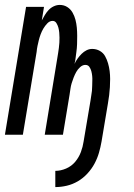

<svg xmlns="http://www.w3.org/2000/svg" viewBox="-25 -548 545 781"><path d="M200 213V147Q222 147 244 137.5Q266 128 281 110Q296 92 304 70.5Q312 49 315 28L343 -138Q344 -148 346 -158Q348 -168 349 -178.5Q350 -189 350 -199Q350 -209 350.5 -219Q351 -229 350 -239Q349 -249 346.5 -258.5Q344 -268 338.5 -276Q333 -284 322 -284Q311 -284 301 -275Q291 -266 285 -255Q279 -244 274.5 -232.5Q270 -221 266.5 -209.5Q263 -198 261.5 -186.5Q260 -175 258 -163L231 0H157L208 -311Q210 -322 211.5 -332.5Q213 -343 214.5 -353.5Q216 -364 216.5 -374.5Q217 -385 217 -395Q217 -405 216 -415.5Q215 -426 212.5 -435.5Q210 -445 204.5 -454Q199 -463 189 -463Q177 -463 167.5 -453Q158 -443 151.5 -432Q145 -421 140.5 -409Q136 -397 133 -385Q130 -373 127.5 -361Q125 -349 124 -337L68 0H-5L81 -520H154L145 -465Q151 -476 157.5 -487Q164 -498 173 -507.5Q182 -517 194 -522.5Q206 -528 218 -528Q235 -528 248.5 -519.5Q262 -511 270 -497Q278 -483 282 -467.5Q286 -452 287.5 -435.5Q289 -419 289 -402Q289 -385 288.5 -368.5Q288 -352 285.5 -335Q283 -318 281 -301L278 -288Q283 -299 290.5 -309.5Q298 -320 307 -329Q316 -338 327 -343.5Q338 -349 350 -349Q367 -349 381 -341Q395 -333 402.5 -319.5Q410 -306 414.5 -290.5Q419 -275 421 -259Q423 -243 423 -226.5Q423 -210 422 -193.5Q421 -177 419 -160.5Q417 -144 414 -127L388 28Q384 51 377.5 73.5Q371 96 359.5 117.5Q348 139 330.5 158Q313 177 291.5 189.5Q270 202 246.5 207.5Q223 213 200 213Z"/></svg>

Font: Iosevka
Style: Italic
Weight: 400
Italic angle: -9°
Monospace: yes
Designer: Belleve Invis
Foundry: Belleve Invis
Version: Version 32.5.0; ttfautohint (v1.8.4)